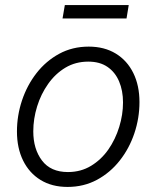

<svg xmlns="http://www.w3.org/2000/svg" viewBox="-20 -737 627 769"><path d="M250.5 11.7Q188 11.7 142.6 -16.1Q97.2 -43.9 72.5 -94Q47.9 -144 47.9 -210.4Q47.9 -273.9 68.1 -334.7Q88.4 -395.5 126.2 -444.1Q164.1 -492.7 217 -521.5Q270 -550.3 335.4 -550.3Q397.9 -550.3 443.6 -522.5Q489.3 -494.6 513.9 -444.6Q538.6 -394.5 538.6 -328.1Q538.6 -263.7 518.1 -202.9Q497.6 -142.1 459.5 -93.8Q421.4 -45.4 368.4 -16.8Q315.4 11.7 250.5 11.7ZM252 -47.9Q303.7 -47.9 344.7 -72.8Q385.7 -97.7 414.1 -138.4Q442.4 -179.2 457.5 -228.5Q472.7 -277.8 472.7 -326.7Q472.7 -374 457 -410.9Q441.4 -447.8 410.6 -469Q379.9 -490.2 333.5 -490.2Q282.7 -490.2 242.2 -466.1Q201.7 -441.9 172.9 -401.1Q144 -360.4 128.7 -310.8Q113.3 -261.2 113.3 -210.9Q113.3 -140.1 148.2 -94Q183.1 -47.9 252 -47.9ZM495.6 -716.8 486.8 -663.1H230.5L239.7 -716.8Z"/></svg>

Font: Inter 16pt Light
Style: Italic
Weight: 300
Italic angle: -9.3988°
Version: Version 4.001;git-66647c0bb